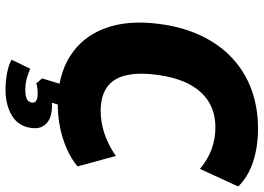

<svg xmlns="http://www.w3.org/2000/svg" viewBox="-150 -606 958 698"><g transform="rotate(90 329.0 -257.0)"><path d="M359 12Q254 12 183.5 -33Q113 -78 82.5 -160.5Q52 -243 67 -357Q78 -442 109.5 -508.5Q141 -575 190.5 -621.5Q240 -668 305 -692Q370 -716 448 -716Q514 -716 568.5 -698Q623 -680 658 -644L594 -505Q559 -534 522 -547.5Q485 -561 443 -561Q390 -561 350.5 -537Q311 -513 286 -465.5Q261 -418 252 -348Q243 -279 254.5 -233.5Q266 -188 298.5 -166Q331 -144 383 -144Q423 -144 463.5 -157Q504 -170 547 -199L585 -60Q558 -37 521.5 -21Q485 -5 444 3.5Q403 12 359 12ZM305 202Q276 202 246.5 196.5Q217 191 197 180L230 112Q245 119 264.5 124.5Q284 130 306 130Q328 130 339.5 124.5Q351 119 353 106Q354 95 345.5 90Q337 85 320 85Q313 85 302.5 86Q292 87 283 90L265 69L292 -20H370L345 60L312 42Q322 37 336 35Q350 33 365 33Q391 33 410 41Q429 49 439 66Q449 83 445 109Q439 155 400.5 178.5Q362 202 305 202Z"/></g></svg>

Font: Nunito Sans 10pt SemiCondensed Black
Style: Italic
Weight: 900
Width: 4
Italic angle: -9°
Designer: Vernon Adams
Foundry: Vernon Adams
Version: Version 3.101;gftools[0.9.27]